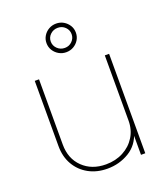

<svg xmlns="http://www.w3.org/2000/svg" viewBox="-139 -846 814 948"><g transform="rotate(-20 267.5 -372.0)"><path d="M262.7 7.8Q207 7.8 164.1 -15.9Q121.1 -39.6 96.7 -81.8Q72.3 -124 72.3 -179.7V-522.5H94.7V-179.7Q94.7 -105.5 141.6 -60.1Q188.5 -14.6 262.7 -14.6Q313.5 -14.6 353.8 -35.9Q394 -57.1 417.2 -94.5Q440.4 -131.8 440.4 -179.7V-522.5H462.9V0H440.4V-117.2H446.3Q428.7 -54.7 377 -23.4Q325.2 7.8 262.7 7.8ZM267.6 -602.1Q246.6 -602.1 229 -612.3Q211.4 -622.6 200.9 -639.6Q190.4 -656.7 190.4 -677.7Q190.4 -698.2 200.9 -715.3Q211.4 -732.4 229 -742.4Q246.6 -752.4 267.6 -752.4Q289.1 -752.4 306.4 -742.2Q323.7 -731.9 334.2 -715.1Q344.7 -698.2 344.7 -677.2Q344.7 -656.7 334.5 -639.6Q324.2 -622.6 306.6 -612.3Q289.1 -602.1 267.6 -602.1ZM268.1 -624.5Q291 -624.5 306.6 -640.1Q322.3 -655.8 322.3 -677.2Q322.3 -699.2 306.6 -714.6Q291 -730 268.1 -730Q245.1 -730 229 -714.8Q212.9 -699.7 212.9 -677.7Q212.9 -655.8 229 -640.1Q245.1 -624.5 268.1 -624.5Z"/></g></svg>

Font: Inter 28pt Thin
Style: Regular
Weight: 250
Designer: Rasmus Andersson
Foundry: rsms
Version: Version 4.001;git-66647c0bb